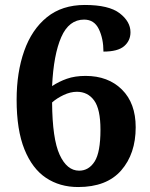

<svg xmlns="http://www.w3.org/2000/svg" viewBox="-20 -744 605 774"><path d="M295 10Q221 10 165.5 -27Q110 -64 78.5 -142Q47 -220 47 -342Q47 -452 77.5 -538.5Q108 -625 169 -674.5Q230 -724 322 -724Q419 -724 462.5 -690.5Q506 -657 506 -614Q506 -580 480.5 -558Q455 -536 397 -536Q397 -588 378.5 -626.5Q360 -665 319 -665Q258 -665 227 -594.5Q196 -524 190 -397Q217 -415 249.5 -426.5Q282 -438 325 -438Q416 -438 471.5 -383Q527 -328 527 -231Q527 -124 468.5 -57Q410 10 295 10ZM299 -56Q338 -56 361.5 -93Q385 -130 385 -221Q385 -304 359.5 -339Q334 -374 290 -374Q264 -374 236.5 -361Q209 -348 190 -331Q191 -184 220.5 -120Q250 -56 299 -56Z"/></svg>

Font: Noto Serif Myanmar
Style: Bold
Weight: 700
Designer: Ben Mitchell and the Monotype Design Team
Foundry: Monotype Imaging Inc.
Version: Version 2.106; ttfautohint (v1.8.4.7-5d5b)